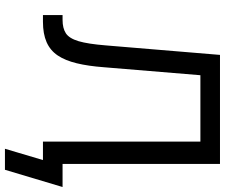

<svg xmlns="http://www.w3.org/2000/svg" viewBox="-88 -680 924 789"><g transform="rotate(90 374.5 -286.0)"><path d="M42.5 0V-80.6H62Q96.7 -80.6 117.4 -94.2Q138.2 -107.9 149.7 -146.2Q161.1 -184.6 167 -257.8L206.1 -727.5H654.3V0H562.5V-647H289.6L256.8 -250.5Q252 -186 240.5 -138.7Q229 -91.3 208.3 -60.5Q187.5 -29.8 153.6 -14.9Q119.6 0 69.8 0ZM591.8 156.2 638.2 0H606.4V-80.6H749L678.2 156.2Z"/></g></svg>

Font: Inter 18pt
Style: Regular
Weight: 400
Designer: Rasmus Andersson
Foundry: rsms
Version: Version 4.001;git-66647c0bb